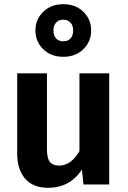

<svg xmlns="http://www.w3.org/2000/svg" viewBox="-20 -880 610 916"><path d="M415 -735Q415 -682 378 -645.5Q341 -609 282 -609Q223 -609 186 -645.5Q149 -682 149 -735Q149 -787 186 -823.5Q223 -860 282 -860Q341 -860 378 -823.5Q415 -787 415 -735ZM235 -735Q235 -710 247.5 -696.5Q260 -683 282 -683Q304 -683 316.5 -696.5Q329 -710 329 -735Q329 -759 316 -772.5Q303 -786 282 -786Q261 -786 248 -772.5Q235 -759 235 -735ZM501 -530V0H378L371 -71Q313 16 210 16Q138 16 100 -27.5Q62 -71 62 -149V-530H204V-167Q204 -125 218 -107.5Q232 -90 262 -90Q319 -90 359 -159V-530Z"/></svg>

Font: FiraGO SemiBold
Style: Regular
Weight: 600
Designer: bBox Type
Foundry: bBox Type GmbH
Version: Version 1.001;PS 001.001;hotconv 1.0.88;makeotf.lib2.5.64775